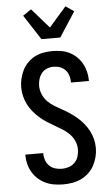

<svg xmlns="http://www.w3.org/2000/svg" viewBox="-64 -1029 628 1078"><g transform="rotate(-5 250.0 -489.5)"><path d="M249 8Q224 8 198.5 4Q173 0 150 -10.5Q127 -21 108 -38Q89 -55 76 -76.5Q63 -98 56.5 -123Q50 -148 50 -173V-177H151V-175Q151 -155 157.5 -136.5Q164 -118 178 -104.5Q192 -91 211 -85.5Q230 -80 249 -80Q269 -80 288 -86.5Q307 -93 321 -107.5Q335 -122 341 -141.5Q347 -161 347 -181Q347 -206 336.5 -229Q326 -252 308.5 -269.5Q291 -287 269.5 -300Q248 -313 226.5 -325.5Q205 -338 184 -351.5Q163 -365 144.5 -381.5Q126 -398 110 -417.5Q94 -437 83 -459Q72 -481 66 -505.5Q60 -530 60 -555Q60 -580 66 -605Q72 -630 83.5 -652.5Q95 -675 113 -693Q131 -711 153.5 -722.5Q176 -734 201 -738.5Q226 -743 251 -743Q276 -743 300.5 -739Q325 -735 347.5 -724Q370 -713 388 -695.5Q406 -678 418 -656.5Q430 -635 436 -610.5Q442 -586 442 -561V-558H341V-560Q341 -578 335.5 -596.5Q330 -615 317.5 -628.5Q305 -642 287.5 -648.5Q270 -655 251 -655Q232 -655 214 -648Q196 -641 184 -626Q172 -611 166.5 -592.5Q161 -574 161 -555Q161 -530 171 -506.5Q181 -483 198.5 -465.5Q216 -448 237.5 -435Q259 -422 281 -410Q303 -398 323.5 -384Q344 -370 363 -353.5Q382 -337 397.5 -317.5Q413 -298 424.5 -276Q436 -254 442 -229.5Q448 -205 448 -180Q448 -154 441.5 -129Q435 -104 423 -81.5Q411 -59 391.5 -41Q372 -23 349 -12Q326 -1 300.5 3.5Q275 8 249 8ZM197 -815 106 -955 153 -987 250 -876 347 -987 394 -955 303 -815Z"/></g></svg>

Font: Iosevka Curly Semibold
Style: Regular
Weight: 600
Monospace: yes
Designer: Belleve Invis
Foundry: Belleve Invis
Version: Version 22.1.2; ttfautohint (v1.8.4)